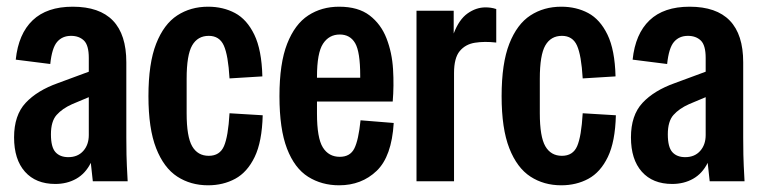

<svg xmlns="http://www.w3.org/2000/svg" viewBox="-20 -541 2277 573"><path d="M145 8Q87 8 54.5 -28.5Q22 -65 22 -131Q22 -197 56.5 -234Q91 -271 153 -293L245 -327V-368Q245 -406 230.5 -420Q216 -434 192 -434Q166 -434 150.5 -416Q135 -398 130 -350L27 -363Q35 -440 77.5 -480.5Q120 -521 197 -521Q357 -521 357 -355V-130Q357 -105 357.5 -79Q358 -53 361 0H257L251 -55Q235 -23 207.5 -7.5Q180 8 145 8ZM132 -140Q132 -102 145.5 -87Q159 -72 184 -72Q212 -72 228.5 -90.5Q245 -109 245 -138V-251L195 -230Q166 -217 149 -198Q132 -179 132 -140Z M601 12Q549 12 509 -14Q469 -40 446 -98.5Q423 -157 423 -254Q423 -352 446 -410.5Q469 -469 509 -495Q549 -521 601 -521Q646 -521 681.5 -502Q717 -483 739 -437.5Q761 -392 763 -313L665 -307Q661 -376 648 -405Q635 -434 603 -434Q570 -434 553.5 -405.5Q537 -377 537 -306V-203Q537 -133 553.5 -104.5Q570 -76 603 -76Q636 -76 648.5 -105Q661 -134 665 -203L764 -197Q762 -118 740 -72.5Q718 -27 682 -7.5Q646 12 601 12Z M992 12Q940 12 899.5 -13.5Q859 -39 836.5 -97.5Q814 -156 814 -254Q814 -352 837 -410.5Q860 -469 900 -495Q940 -521 992 -521Q1049 -521 1083 -495Q1117 -469 1133.5 -426.5Q1150 -384 1153 -334.5Q1156 -285 1152 -238H926V-202Q926 -129 943.5 -101Q961 -73 994 -73Q1025 -73 1037.5 -98Q1050 -123 1056 -182L1155 -174Q1149 -74 1104 -31Q1059 12 992 12ZM926 -312V-309H1055V-315Q1055 -386 1040 -412Q1025 -438 994 -438Q962 -438 944 -410.5Q926 -383 926 -312Z M1223 0V-509H1334V-441Q1350 -483 1375.5 -501Q1401 -519 1429 -519Q1436 -519 1444 -518Q1452 -517 1461 -514V-414Q1426 -418 1397.5 -413.5Q1369 -409 1352 -388.5Q1335 -368 1335 -323V0Z M1655 12Q1603 12 1563 -14Q1523 -40 1500 -98.5Q1477 -157 1477 -254Q1477 -352 1500 -410.5Q1523 -469 1563 -495Q1603 -521 1655 -521Q1700 -521 1735.5 -502Q1771 -483 1793 -437.5Q1815 -392 1817 -313L1719 -307Q1715 -376 1702 -405Q1689 -434 1657 -434Q1624 -434 1607.5 -405.5Q1591 -377 1591 -306V-203Q1591 -133 1607.5 -104.5Q1624 -76 1657 -76Q1690 -76 1702.5 -105Q1715 -134 1719 -203L1818 -197Q1816 -118 1794 -72.5Q1772 -27 1736 -7.5Q1700 12 1655 12Z M1986 8Q1928 8 1895.5 -28.5Q1863 -65 1863 -131Q1863 -197 1897.5 -234Q1932 -271 1994 -293L2086 -327V-368Q2086 -406 2071.5 -420Q2057 -434 2033 -434Q2007 -434 1991.5 -416Q1976 -398 1971 -350L1868 -363Q1876 -440 1918.5 -480.5Q1961 -521 2038 -521Q2198 -521 2198 -355V-130Q2198 -105 2198.5 -79Q2199 -53 2202 0H2098L2092 -55Q2076 -23 2048.5 -7.5Q2021 8 1986 8ZM1973 -140Q1973 -102 1986.5 -87Q2000 -72 2025 -72Q2053 -72 2069.5 -90.5Q2086 -109 2086 -138V-251L2036 -230Q2007 -217 1990 -198Q1973 -179 1973 -140Z"/></svg>

Font: Special Gothic Condensed One
Style: Regular
Weight: 400
Designer: Alistair McCready
Foundry: Monolith
Version: Version 1.010; ttfautohint (v1.8.4.7-5d5b)